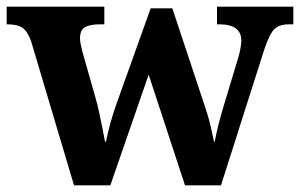

<svg xmlns="http://www.w3.org/2000/svg" viewBox="-23 -556 900 576"><path d="M71 -430Q60 -462 44.5 -472.5Q29 -483 0 -483H-3V-536H290V-483H277Q247 -483 232 -474.5Q217 -466 217 -441Q217 -433 219.5 -421Q222 -409 225 -398L262 -268Q269 -244 274.5 -218.5Q280 -193 284.5 -170.5Q289 -148 292 -131H295Q300 -156 307 -182.5Q314 -209 327 -246L429 -531H494L592 -236Q600 -212 605 -193Q610 -174 613 -159Q616 -144 619 -131H621Q626 -156 631.5 -178.5Q637 -201 648 -238L692 -384Q696 -397 698.5 -411.5Q701 -426 701 -434Q701 -483 635 -483H628V-536H857V-483H844Q815 -483 800 -468.5Q785 -454 769 -405L640 0H532L423 -332L308 0H199Z"/></svg>

Font: Noto Naskh Arabic
Style: Bold
Weight: 700
Designer: Monotype Design Team, David Williams, Mohamad Dakak and Nizar Qandah
Foundry: Monotype Imaging Inc.
Version: Version 2.016